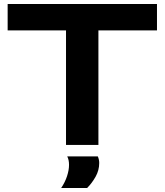

<svg xmlns="http://www.w3.org/2000/svg" viewBox="-20 -720 818 954"><path d="M760 -569H469V0H308V-569H18V-700H760ZM284 214Q303 186 313 155.5Q323 125 323 99Q323 74 314 57H466Q473 73 473 90Q473 126 455 158Q437 190 413 214Z"/></svg>

Font: Georama Extended SemiBold
Style: Regular
Weight: 600
Width: 7
Designer: Jean-Baptiste Levee
Foundry: Production Type
Version: Version 1.000